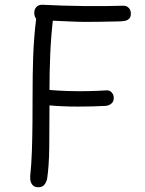

<svg xmlns="http://www.w3.org/2000/svg" viewBox="-20 -778 608 807"><path d="M107 -38Q112 -84 114 -143Q116 -202 116.5 -264.5Q117 -327 117 -383Q117 -424 117.5 -463.5Q118 -503 119.5 -542Q121 -581 124 -620Q127 -659 132 -699Q128 -704 126 -710.5Q124 -717 124 -725Q124 -738 132.5 -748Q141 -758 157 -758Q197 -756 242.5 -754.5Q288 -753 335 -752.5Q382 -752 424.5 -752.5Q467 -753 499 -754Q512 -754 521 -745Q530 -736 530 -721Q530 -706 522.5 -699Q515 -692 503 -690Q491 -688 477 -688Q433 -687 401 -686.5Q369 -686 341 -686Q313 -686 280.5 -687.5Q248 -689 202 -691Q194 -620 191 -546Q188 -472 188 -400Q220 -397 264.5 -395.5Q309 -394 352 -395Q395 -396 424 -398Q440 -400 449 -390Q458 -380 458 -368Q459 -352 448.5 -343Q438 -334 424 -333Q372 -330 307.5 -330Q243 -330 188 -335Q188 -235 187 -157Q186 -79 178 -26Q174 -10 165.5 -0.5Q157 9 141 9Q128 9 120.5 3Q113 -3 109.5 -13.5Q106 -24 107 -38Z"/></svg>

Font: Playpen Sans Light
Style: Regular
Weight: 300
Designer: Laura Meseguer, Veronika Burian, José Scaglione
Foundry: TypeTogether
Version: Version 1.001